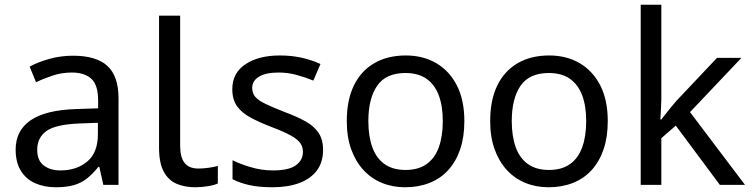

<svg xmlns="http://www.w3.org/2000/svg" viewBox="-20 -780 3172 810"><path d="M288 -545Q386 -545 433 -502Q480 -459 480 -365V0H416L399 -76H395Q372 -47 347.5 -27.5Q323 -8 291.5 1Q260 10 215 10Q167 10 128.5 -7Q90 -24 68 -59.5Q46 -95 46 -149Q46 -229 109 -272.5Q172 -316 303 -320L394 -323V-355Q394 -422 365 -448Q336 -474 283 -474Q241 -474 203 -461.5Q165 -449 132 -433L105 -499Q140 -518 188 -531.5Q236 -545 288 -545ZM314 -259Q214 -255 175.5 -227Q137 -199 137 -148Q137 -103 164.5 -82Q192 -61 235 -61Q303 -61 348 -98.5Q393 -136 393 -214V-262Z M804 10Q760 10 725.5 -4.5Q691 -19 671 -55.5Q651 -92 651 -157V-714H740V-165Q740 -117 758.5 -93Q777 -69 817 -69Q839 -69 862.5 -72.5Q886 -76 899 -80V-6Q885 1 857.5 5.5Q830 10 804 10Z M1343 -148Q1343 -96 1317 -61Q1291 -26 1243 -8Q1195 10 1129 10Q1073 10 1032.5 1Q992 -8 961 -24V-104Q993 -88 1038.5 -74.5Q1084 -61 1131 -61Q1198 -61 1228 -82.5Q1258 -104 1258 -140Q1258 -160 1247 -176Q1236 -192 1207.5 -208Q1179 -224 1126 -244Q1074 -264 1037 -284Q1000 -304 980 -332Q960 -360 960 -404Q960 -472 1015.5 -509Q1071 -546 1161 -546Q1210 -546 1252.5 -536.5Q1295 -527 1332 -510L1302 -440Q1268 -454 1231 -464Q1194 -474 1155 -474Q1101 -474 1072.5 -456.5Q1044 -439 1044 -409Q1044 -387 1057 -371.5Q1070 -356 1100.5 -341.5Q1131 -327 1182 -307Q1233 -288 1269 -268Q1305 -248 1324 -219.5Q1343 -191 1343 -148Z M1939 -269Q1939 -202 1921.5 -150.5Q1904 -99 1871.5 -63Q1839 -27 1792.5 -8.5Q1746 10 1689 10Q1636 10 1591 -8.5Q1546 -27 1513 -63Q1480 -99 1461.5 -150.5Q1443 -202 1443 -269Q1443 -358 1473 -419.5Q1503 -481 1559 -513.5Q1615 -546 1692 -546Q1765 -546 1820.5 -513.5Q1876 -481 1907.5 -419.5Q1939 -358 1939 -269ZM1534 -269Q1534 -206 1550.5 -159.5Q1567 -113 1602 -88Q1637 -63 1691 -63Q1745 -63 1780 -88Q1815 -113 1831.5 -159.5Q1848 -206 1848 -269Q1848 -333 1831 -378Q1814 -423 1779.5 -447.5Q1745 -472 1690 -472Q1608 -472 1571 -418Q1534 -364 1534 -269Z M2544 -269Q2544 -202 2526.5 -150.5Q2509 -99 2476.5 -63Q2444 -27 2397.5 -8.5Q2351 10 2294 10Q2241 10 2196 -8.5Q2151 -27 2118 -63Q2085 -99 2066.5 -150.5Q2048 -202 2048 -269Q2048 -358 2078 -419.5Q2108 -481 2164 -513.5Q2220 -546 2297 -546Q2370 -546 2425.5 -513.5Q2481 -481 2512.5 -419.5Q2544 -358 2544 -269ZM2139 -269Q2139 -206 2155.5 -159.5Q2172 -113 2207 -88Q2242 -63 2296 -63Q2350 -63 2385 -88Q2420 -113 2436.5 -159.5Q2453 -206 2453 -269Q2453 -333 2436 -378Q2419 -423 2384.5 -447.5Q2350 -472 2295 -472Q2213 -472 2176 -418Q2139 -364 2139 -269Z M2770 -363Q2770 -347 2768.5 -321Q2767 -295 2766 -276H2770Q2776 -284 2788 -299Q2800 -314 2812.5 -329.5Q2825 -345 2834 -355L3005 -536H3108L2891 -307L3123 0H3017L2831 -250L2770 -197V0H2683V-760H2770Z"/></svg>

Font: ugurmukhi15
Style: Book
Weight: 400
Designer: Jelle Bosma - Monotype Design Team
Foundry: Monotype Imaging Inc.
Version: Version 2.003